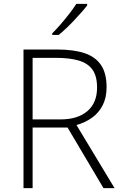

<svg xmlns="http://www.w3.org/2000/svg" viewBox="-20 -969 632 989"><path d="M273 -714Q358 -714 414.5 -695.5Q471 -677 500 -634.5Q529 -592 529 -520Q529 -466 509 -427Q489 -388 454.5 -363Q420 -338 374 -325L570 0H513L328 -312H148V0H101V-714ZM268 -671H148V-354H293Q380 -354 430 -396.5Q480 -439 480 -518Q480 -577 456.5 -610Q433 -643 386 -657Q339 -671 268 -671ZM429 -941Q417 -925 399.5 -905.5Q382 -886 362.5 -865Q343 -844 322.5 -824.5Q302 -805 282 -789H249V-797Q269 -817 292.5 -844Q316 -871 338 -899.5Q360 -928 373 -949H429Z"/></svg>

Font: Noto Sans Oriya ExtraLight
Style: Regular
Weight: 250
Version: Version 2.003